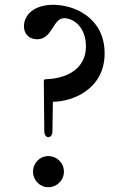

<svg xmlns="http://www.w3.org/2000/svg" viewBox="-20 -768 521 802"><path d="M182 -195C191 -195 199 -203 199 -220L201 -343C281 -343 417 -394 417 -545C417 -693 292 -748 202 -748C124 -748 80 -707 80 -658C80 -627 101 -604 135 -604C200 -604 200 -692 248 -692C288 -692 339 -654 339 -574C339 -486 267 -440 171 -437C166 -437 163 -435 163 -429L165 -220C165 -203 174 -195 182 -195ZM182 14C218 14 247 -15 247 -51C247 -87 218 -116 182 -116C146 -116 118 -87 118 -51C118 -15 146 14 182 14Z"/></svg>

Font: Shippori Mincho OTF SemiBold
Style: Regular
Weight: 600
Designer: FONTDASU
Foundry: FONTDASU / Google Inc. / but / Adobe
Version: Version 3.300;hotconv 1.0.109;makeotfexe 2.5.65596